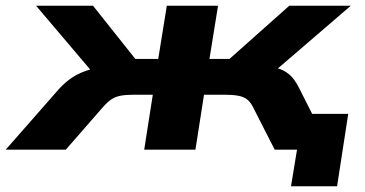

<svg xmlns="http://www.w3.org/2000/svg" viewBox="-63 -523 1275 671"><path d="M954 128 975 0H922L941 -125H1154L1115 128ZM-43 0 144 -213Q168 -239 193 -254.5Q218 -270 248.5 -279Q279 -288 317 -290L287 -239L63 -503H262L410 -317H490L520 -503H699L669 -317H739L948 -503H1163L856 -239L850 -295Q882 -291 905 -285Q928 -279 946.5 -264Q965 -249 981 -218L1091 0H897L821 -149Q812 -167 800 -176Q788 -185 769 -188.5Q750 -192 721 -192H650L620 0H441L471 -192H404Q377 -192 358.5 -188.5Q340 -185 326 -175.5Q312 -166 297 -149L167 0Z"/></svg>

Font: Nunito Sans 7pt Expanded ExtraBold
Style: Italic
Weight: 800
Width: 7
Italic angle: -9°
Designer: Vernon Adams
Foundry: Vernon Adams
Version: Version 3.101;gftools[0.9.27]